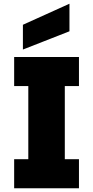

<svg xmlns="http://www.w3.org/2000/svg" viewBox="-20 -1011 500 1031"><path d="M56 0V-156H132V-549H56V-705H404V-549H328V-156H404V0ZM353 -991V-843L103 -745V-878Z"/></svg>

Font: Parkinsans Light ExtraBold
Style: Regular
Weight: 800
Version: Version 1.000